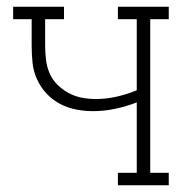

<svg xmlns="http://www.w3.org/2000/svg" viewBox="-20 -550 540 570"><path d="M330 0V-37H386V-246Q355 -234 322 -227Q289 -220 256 -220Q231 -220 205.5 -225Q180 -230 157.5 -242Q135 -254 117.5 -273Q100 -292 89.5 -315.5Q79 -339 76.5 -364.5Q74 -390 74 -415V-493H19V-530H170V-493H114V-415Q114 -394 116.5 -373Q119 -352 127 -333Q135 -314 150 -299Q165 -284 183.5 -274Q202 -264 222.5 -260Q243 -256 264 -256Q295 -256 326 -263Q357 -270 386 -282V-493H330V-530H481V-493H426V-37H481V0Z"/></svg>

Font: Iosevka Slab Extralight
Style: Regular
Weight: 200
Monospace: yes
Designer: Belleve Invis
Foundry: Belleve Invis
Version: Version 11.1.1; ttfautohint (v1.8.3)